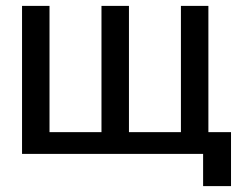

<svg xmlns="http://www.w3.org/2000/svg" viewBox="-20 -525 836 655"><path d="M672.9 0H55.2V-504.9H148.9V-74.2H326.2V-504.9H419.9V-74.2H597.2V-504.9H690.9V-74.2H768.1V109.9H672.9Z"/></svg>

Font: LT Superior Med
Style: Regular
Weight: 500
Designer: Daniel Lyons
Foundry: LyonsType
Version: Version 1.000